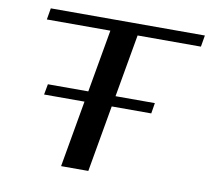

<svg xmlns="http://www.w3.org/2000/svg" viewBox="-78 -787 957 875"><g transform="rotate(10 400.5 -350.0)"><path d="M499 -647 448 -357H630L622 -308H439L385 0H259L313 -308H126L135 -357H322L373 -647H79L88 -700H801L792 -647Z"/></g></svg>

Font: Fahkwang Medium
Style: Italic
Weight: 500
Italic angle: -10°
Version: Version 1.000; ttfautohint (v1.6)